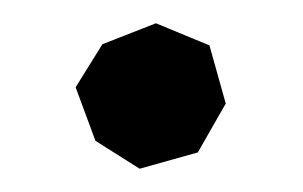

<svg xmlns="http://www.w3.org/2000/svg" viewBox="-20 -128 260 165"><path d="M68 -90 114 -108 160 -89 174 -39 150 3 100 17 62 -7 45 -53Z"/></svg>

Font: Alike Angular
Style: Regular
Weight: 400
Designer: Sveta Sebyakina
Foundry: Cyreal (www.cyreal.org)
Version: Version 1.300; ttfautohint (v1.8.4.7-5d5b)